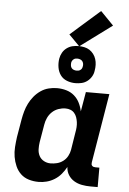

<svg xmlns="http://www.w3.org/2000/svg" viewBox="-64 -1029 727 1083"><g transform="rotate(5 300.0 -487.5)"><path d="M196 8Q167 8 140.5 0Q114 -8 95 -26Q76 -44 65 -69Q54 -94 49.5 -121Q45 -148 47 -176.5Q49 -205 53 -234L70 -334Q74 -357 80.5 -380.5Q87 -404 98 -426Q109 -448 125 -467.5Q141 -487 162 -501.5Q183 -516 207 -522Q231 -528 254 -528Q282 -528 307.5 -520.5Q333 -513 352 -496.5Q371 -480 382.5 -457Q394 -434 399 -409L418 -520H551L486 -129Q485 -123 485.5 -118Q486 -113 489.5 -109Q493 -105 498 -103.5Q503 -102 509 -102H531V8H490Q465 8 441 3.5Q417 -1 397 -13Q377 -25 364.5 -45Q352 -65 351 -90Q339 -68 323 -49Q307 -30 286 -17Q265 -4 242 2Q219 8 196 8ZM254 -102Q272 -102 290.5 -106.5Q309 -111 325 -123Q341 -135 350.5 -152.5Q360 -170 363 -188L379 -288Q382 -303 383 -318Q384 -333 382 -347Q380 -361 375.5 -374Q371 -387 362 -397.5Q353 -408 340 -413Q327 -418 312 -418Q292 -418 272 -411Q252 -404 236.5 -389.5Q221 -375 212 -355.5Q203 -336 200 -316L183 -216Q180 -196 180.5 -175.5Q181 -155 190 -138Q199 -121 216.5 -111.5Q234 -102 254 -102ZM354 -565Q329 -565 306 -574Q283 -583 269.5 -602Q256 -621 252 -645.5Q248 -670 252 -695Q255 -713 264 -729Q273 -745 288 -756Q303 -767 320 -771Q337 -775 355 -775Q371 -775 387.5 -771.5Q404 -768 417 -759.5Q430 -751 439.5 -738.5Q449 -726 454 -710.5Q459 -695 459.5 -678Q460 -661 457 -645Q455 -627 445.5 -611Q436 -595 421.5 -584Q407 -573 389.5 -569Q372 -565 354 -565ZM355 -636Q360 -636 365.5 -637Q371 -638 376.5 -642Q382 -646 384.5 -651Q387 -656 388 -662Q390 -670 388.5 -678Q387 -686 382.5 -692Q378 -698 370 -701Q362 -704 354 -704Q349 -704 343.5 -703Q338 -702 333 -698Q328 -694 325 -689Q322 -684 321 -678Q320 -670 321 -662Q322 -654 326.5 -648Q331 -642 339 -639Q347 -636 355 -636ZM358 -774 297 -836 464 -983 538 -907Z"/></g></svg>

Font: Iosevka Extrabold Extended
Style: Italic
Weight: 800
Width: 7
Italic angle: -9°
Monospace: yes
Designer: Belleve Invis
Foundry: Belleve Invis
Version: Version 32.5.0; ttfautohint (v1.8.4)